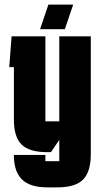

<svg xmlns="http://www.w3.org/2000/svg" viewBox="-20 -656 432 829"><path d="M153 -530 189 -636H296L260 -530ZM184 1Q107 1 73.5 -31.5Q40 -64 40 -140V-366H20L30 -499H176V-132H236V-499H372V10Q372 86 338.5 119.5Q305 153 228 153H184Q110 153 75 119Q40 85 40 14V13H176V40H236V-52L200 1Z"/></svg>

Font: Karantina
Style: Bold
Weight: 700
Designer: Rony Koch
Foundry: Rony Koch
Version: Version 1.000; ttfautohint (v1.8.3)